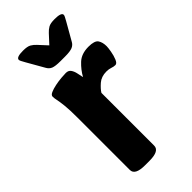

<svg xmlns="http://www.w3.org/2000/svg" viewBox="-229 -771 826 826"><g transform="rotate(-45 184.0 -358.0)"><path d="M182 -572Q151 -572 137.5 -577.5Q124 -583 116 -598L72 -675Q66 -686 62.5 -692.5Q59 -699 59 -703Q59 -718 100 -718Q126 -718 138 -711Q150 -704 160 -693L196 -654L232 -693Q242 -704 254 -711Q266 -718 292 -718Q333 -718 333 -703Q333 -699 329.5 -692.5Q326 -686 320 -675L276 -598Q269 -584 255 -578Q241 -572 210 -572ZM122 2Q62 2 62 -30V-347Q62 -397 59 -424Q56 -451 53 -464.5Q50 -478 50 -488Q50 -497 63.5 -503Q77 -509 96.5 -513Q116 -517 134.5 -518.5Q153 -520 162 -520Q178 -520 185.5 -509Q193 -498 196 -483Q199 -468 202 -455Q218 -484 243 -507.5Q268 -531 311 -531Q348 -531 358 -516Q368 -501 368 -477Q368 -468 364.5 -447.5Q361 -427 354 -410Q347 -393 337 -393Q327 -393 316 -397Q305 -401 290 -401Q259 -401 239 -383.5Q219 -366 210 -351V-30Q210 2 150 2Z"/></g></svg>

Font: Asap
Style: Bold
Weight: 700
Designer: Pablo Cosgaya
Foundry: Omnibus-Type
Version: Version 3.001; ttfautohint (v1.8.3)